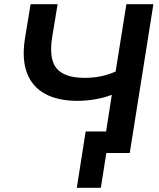

<svg xmlns="http://www.w3.org/2000/svg" viewBox="-20 -725 752 910"><path d="M458 165H344L386 -102H560L544 0H484ZM467 0 510 -276Q479 -263 435 -255Q391 -247 347 -247Q256 -247 195 -279.5Q134 -312 108.5 -377.5Q83 -443 98 -541L125 -705H253L227 -547Q211 -444 249 -400Q287 -356 381 -356Q419 -356 455.5 -363Q492 -370 528 -386L579 -705H707L595 0Z"/></svg>

Font: Mulish ExtraLight
Style: Italic
Weight: 200
Italic angle: -9°
Designer: Vernon Adams
Foundry: Vernon Adams
Version: Version 3.603